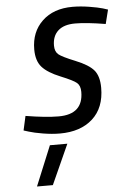

<svg xmlns="http://www.w3.org/2000/svg" viewBox="-64 -741 716 1085"><g transform="rotate(-5 294.0 -199.0)"><path d="M194 72H293L191 298H101ZM568 -583Q460 -601 396 -601Q332 -601 299 -571Q266 -541 266 -487Q266 -453 285.5 -436.5Q305 -420 379.5 -390Q454 -360 482.5 -326Q511 -292 511 -226Q511 -113 442.5 -51Q374 11 257 11Q212 11 161 2.5Q110 -6 82 -15L53 -24L71 -105Q186 -86 258 -86Q397 -86 397 -213Q397 -248 378 -264.5Q359 -281 287.5 -310Q216 -339 184.5 -374.5Q153 -410 153 -475Q153 -574 217 -635Q281 -696 389 -696Q434 -696 483.5 -688Q533 -680 560 -672L588 -663Z"/></g></svg>

Font: Titillium Web SemiBold
Style: Italic
Weight: 600
Italic angle: -13°
Version: Version 1.002;PS 57.000;hotconv 1.0.70;makeotf.lib2.5.55311